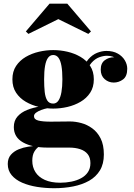

<svg xmlns="http://www.w3.org/2000/svg" viewBox="-20 -734 706 1014"><path d="M266.5 260Q219.5 260 175.8 253Q132 246 97 230.8Q62 215.5 41.5 191Q21 166.5 21 132Q21 102 37.5 83.2Q54 64.5 78.8 54.5Q103.5 44.5 128.5 40.8Q153.5 37 170.5 37H190Q173 47.5 161.8 66Q150.5 84.5 150.5 115Q150.5 148.5 167 174.8Q183.5 201 216.5 216Q249.5 231 298.5 231Q328.5 231 357 225.2Q385.5 219.5 408.2 207.2Q431 195 444.2 175.2Q457.5 155.5 457.5 127.5Q457.5 98 443 80Q428.5 62 403.2 53.8Q378 45.5 345.5 45.5Q335 45.5 311.8 45.5Q288.5 45.5 265.5 45.5Q242.5 45.5 231.5 45.5Q150.5 45.5 101.8 18.2Q53 -9 53 -63Q53 -96.5 72.2 -118.5Q91.5 -140.5 123 -153.2Q154.5 -166 191.8 -171.5Q229 -177 264.5 -177L263 -166Q249.5 -166 232 -162.8Q214.5 -159.5 197.8 -153.2Q181 -147 170.2 -138.8Q159.5 -130.5 159.5 -120.5Q159.5 -103 182.8 -97.2Q206 -91.5 247 -91.5Q264.5 -91.5 282.8 -91.8Q301 -92 318.5 -92.2Q336 -92.5 350 -92.5Q378 -92.5 409 -84.2Q440 -76 467.2 -56.2Q494.5 -36.5 511.5 -2.8Q528.5 31 528.5 82Q528.5 131.5 507.8 165.8Q487 200 450.8 220.5Q414.5 241 367 250.5Q319.5 260 266.5 260ZM261 -160.5Q224 -160.5 186 -169.2Q148 -178 116.2 -196.5Q84.5 -215 65 -244.2Q45.5 -273.5 45.5 -315Q45.5 -356.5 65 -385.8Q84.5 -415 116.2 -433.5Q148 -452 186 -460.8Q224 -469.5 261 -469.5Q298.5 -469.5 336.2 -460.8Q374 -452 405.5 -433.5Q437 -415 456.2 -385.8Q475.5 -356.5 475.5 -315Q475.5 -273.5 456.2 -244.2Q437 -215 405.5 -196.5Q374 -178 336.2 -169.2Q298.5 -160.5 261 -160.5ZM261 -187Q278 -187 288.8 -203Q299.5 -219 304.5 -247.8Q309.5 -276.5 309.5 -315Q309.5 -357.5 304.5 -386Q299.5 -414.5 288.8 -429Q278 -443.5 261 -443.5Q244.5 -443.5 233.8 -429Q223 -414.5 218 -386Q213 -357.5 213 -315Q213 -276.5 216.2 -247.8Q219.5 -219 229.8 -203Q240 -187 261 -187ZM580.5 -298Q553.5 -298 532.8 -316Q512 -334 512 -366.5Q512 -400 533.2 -415.8Q554.5 -431.5 580.5 -431.5Q604.5 -431.5 627.8 -415.8Q651 -400 651 -371H624.5Q624.5 -400 601.8 -419.8Q579 -439.5 544.5 -439.5Q526 -439.5 504 -431.5Q482 -423.5 463 -402Q444 -380.5 434 -340L415.5 -354Q425.5 -396.5 446.5 -420.8Q467.5 -445 493 -455Q518.5 -465 542 -465Q577.5 -465 602 -451Q626.5 -437 639.2 -415.5Q652 -394 652 -371Q652 -331 629.8 -314.5Q607.5 -298 580.5 -298ZM130 -555 116.5 -568 241.5 -714.5H335.5L460.5 -568L446.5 -555L288 -633Z"/></svg>

Font: Bodoni Moda 9pt ExtraBold
Style: Regular
Weight: 800
Designer: Owen Earl
Foundry: indestructible type
Version: Version 2.005